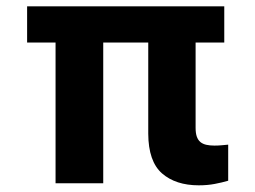

<svg xmlns="http://www.w3.org/2000/svg" viewBox="-20 -565 786 592"><path d="M63.6 -545.5H671.5V-433.9H583.1V-170.8Q583.1 -154.5 586.8 -143.8Q590.6 -133.2 597.8 -127.1Q605.1 -121.1 615.9 -118.6Q626.8 -116.1 641 -116.1Q653.4 -116.1 664.4 -117.2Q675.4 -118.3 683.6 -119V-7.8Q664.4 -2.1 642 2.1Q619.7 6.4 593 6.4Q521.7 6.4 479.4 -30.5Q437.5 -67.5 437.1 -152.7V-433.9H298.3V0H151.3V-433.9H63.6Z"/></svg>

Font: Inter P
Style: Bold
Weight: 700
Designer: Rasmus Andersson
Foundry: rsms
Version: Version 3.018;git-588b23468